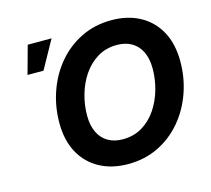

<svg xmlns="http://www.w3.org/2000/svg" viewBox="-106 -865 1103 1003"><g transform="rotate(-15 445.5 -363.5)"><path d="M468.8 10.7Q381.8 10.7 315.7 -24.9Q249.5 -60.5 212.6 -127.9Q175.8 -195.3 175.8 -289.1Q175.8 -377.9 204.1 -458.7Q232.4 -539.6 285.4 -602.5Q338.4 -665.5 412.4 -701.9Q486.3 -738.3 577.1 -738.3Q664.1 -738.3 730 -702.6Q795.9 -667 832.8 -599.9Q869.6 -532.7 869.6 -438Q869.6 -348.6 841.1 -267.8Q812.5 -187 759.5 -124.3Q706.5 -61.5 632.8 -25.4Q559.1 10.7 468.8 10.7ZM475.1 -121.6Q534.7 -121.6 580.6 -149.4Q626.5 -177.2 657.5 -223.4Q688.5 -269.5 704.3 -325.4Q720.2 -381.3 720.2 -438Q720.2 -492.7 701.9 -530Q683.6 -567.4 650.1 -586.7Q616.7 -606 570.8 -606Q511.7 -606 465.8 -578.1Q419.9 -550.3 388.7 -504.2Q357.4 -458 341.6 -402.1Q325.7 -346.2 325.7 -289.6Q325.7 -235.4 344 -197.8Q362.3 -160.2 395.8 -140.9Q429.2 -121.6 475.1 -121.6ZM80.1 -575.2 122.1 -727.5H251L166.5 -575.2Z"/></g></svg>

Font: Inter 24pt
Style: Bold Italic
Weight: 700
Italic angle: -9.3988°
Version: Version 4.001;git-66647c0bb